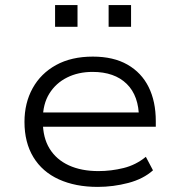

<svg xmlns="http://www.w3.org/2000/svg" viewBox="-20 -725 703 753"><path d="M363 8Q276 8 211 -21.5Q146 -51 111 -108.5Q76 -166 76 -247Q76 -321 108 -379Q140 -437 200 -470Q260 -503 344 -503Q425 -503 480 -471.5Q535 -440 563 -383.5Q591 -327 591 -250V-228H127V-284H549L525 -261Q525 -349 477 -396Q429 -443 343 -443Q287 -443 243 -421Q199 -399 173.5 -358Q148 -317 148 -258V-248Q148 -185 174.5 -142Q201 -99 250 -76.5Q299 -54 366 -54Q416 -54 464.5 -66Q513 -78 552 -110L580 -57Q542 -23 483 -7.5Q424 8 363 8ZM406 -620V-705H494V-620ZM196 -620V-705H284V-620Z"/></svg>

Font: Nunito Sans 7pt SemiExpanded Light
Style: Regular
Weight: 300
Width: 6
Designer: Vernon Adams
Foundry: Vernon Adams
Version: Version 3.101;gftools[0.9.27]